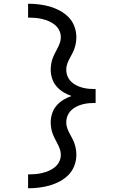

<svg xmlns="http://www.w3.org/2000/svg" viewBox="-20 -853 640 1026"><path d="M130 153V79Q149 79 168 77.5Q187 76 205.5 71.5Q224 67 241.5 59.5Q259 52 273.5 40Q288 28 296.5 11Q305 -6 305 -25Q305 -41 300 -55.5Q295 -70 288 -83.5Q281 -97 274 -110.5Q267 -124 261.5 -138.5Q256 -153 253.5 -168.5Q251 -184 251 -199Q251 -223 258.5 -246.5Q266 -270 282 -288.5Q298 -307 318.5 -319.5Q339 -332 362 -340Q339 -348 318.5 -360.5Q298 -373 282 -391.5Q266 -410 258.5 -433.5Q251 -457 251 -481Q251 -496 253.5 -511.5Q256 -527 261.5 -541.5Q267 -556 274 -569.5Q281 -583 288 -596.5Q295 -610 300 -624.5Q305 -639 305 -655Q305 -674 296.5 -691Q288 -708 273.5 -720Q259 -732 241.5 -739.5Q224 -747 205.5 -751.5Q187 -756 168 -757.5Q149 -759 130 -759V-833Q160 -833 189 -829.5Q218 -826 246 -818Q274 -810 300 -796Q326 -782 346.5 -761Q367 -740 377.5 -712Q388 -684 388 -655Q388 -639 385.5 -624Q383 -609 378 -594.5Q373 -580 366 -566.5Q359 -553 351.5 -539.5Q344 -526 339 -511Q334 -496 334 -481Q334 -463 340.5 -446.5Q347 -430 359.5 -417.5Q372 -405 388 -397Q404 -389 421 -384.5Q438 -380 455.5 -378.5Q473 -377 491 -377V-303Q473 -303 455.5 -301.5Q438 -300 421 -295.5Q404 -291 388 -283Q372 -275 359.5 -262.5Q347 -250 340.5 -233.5Q334 -217 334 -199Q334 -184 339 -169Q344 -154 351.5 -140.5Q359 -127 366 -113.5Q373 -100 378 -85.5Q383 -71 385.5 -56Q388 -41 388 -25Q388 4 377.5 32Q367 60 346.5 81Q326 102 300 116Q274 130 246 138Q218 146 189 149.5Q160 153 131 153Z"/></svg>

Font: Iosevka Extended
Style: Regular
Weight: 400
Width: 7
Monospace: yes
Designer: Belleve Invis
Foundry: Belleve Invis
Version: Version 32.5.0; ttfautohint (v1.8.4)